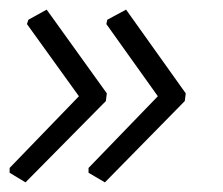

<svg xmlns="http://www.w3.org/2000/svg" viewBox="-49 -426 463 399"><path d="M213 -406 337 -232 335 -216 169 -47 135 -67V-77L279 -226L172 -376L174 -385ZM48 -406 173 -232 171 -216 4 -47 -29 -67V-77L115 -226L7 -376L10 -385Z"/></svg>

Font: Alegreya Sans
Style: Italic
Weight: 400
Italic angle: -7°
Designer: Juan Pablo del Peral
Foundry: Huerta Tipografica
Version: Version 2.007